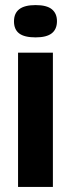

<svg xmlns="http://www.w3.org/2000/svg" viewBox="-20 -735 279 755"><path d="M51 0V-528H188V0ZM120 -588Q76 -588 55.5 -603.5Q35 -619 35 -651Q35 -683 56 -699Q77 -715 120 -715Q164 -715 184 -698.5Q204 -682 204 -652Q204 -620 183.5 -604Q163 -588 120 -588Z"/></svg>

Font: Bricolage Grotesque Condensed
Style: Bold
Weight: 700
Width: 3
Designer: Mathieu Triay
Foundry: Atelier Triay
Version: Version 1.001;gftools[0.9.33.dev8+g029e19f]